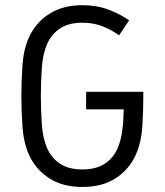

<svg xmlns="http://www.w3.org/2000/svg" viewBox="-20 -721 644 750"><path d="M301.8 -700.7Q358.4 -700.7 404.1 -683.3Q449.7 -666 484.4 -641.6L445.3 -583Q416 -604 380.9 -618.2Q345.7 -632.3 301.8 -632.3Q248.5 -632.3 214.8 -610.1Q181.2 -587.9 164.1 -549.3Q147 -509.8 143.3 -455.3Q139.6 -400.9 139.6 -345.7Q139.6 -291 143.3 -236.3Q147 -181.6 164.1 -142.1Q181.2 -103.5 214.8 -81.3Q248.5 -59.1 301.8 -59.1Q355 -59.1 388.9 -81.3Q422.9 -103.5 439.5 -142.1Q452.6 -172.4 457.5 -210.2Q462.4 -248 463.4 -293.9H316.4V-362.3H540Q540 -290 536.1 -227.8Q532.2 -165.5 510.3 -116.2Q485.4 -60.1 432.9 -25.4Q380.4 9.3 301.8 9.3Q223.6 9.3 170.9 -25.6Q118.2 -60.5 93.3 -116.2Q72.3 -163.6 67.9 -224.4Q63.5 -285.2 63.5 -345.7Q63.5 -407.2 67.9 -468.3Q72.3 -529.3 93.3 -575.2Q119.1 -632.3 172.1 -666.5Q225.1 -700.7 301.8 -700.7Z"/></svg>

Font: Gidole
Style: Regular
Weight: 400
Version: Version 2.100; ttfautohint (v1.8.4.7-5d5b)